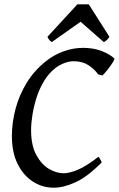

<svg xmlns="http://www.w3.org/2000/svg" viewBox="-20 -850 546 883"><path d="M505.9 -581.1Q508.8 -578.6 498.3 -562.3Q487.8 -545.9 473.6 -528.1Q459.5 -510.3 451.2 -502.9L431.6 -507.8Q414.1 -532.7 386.2 -550.5Q358.4 -568.4 318.4 -568.4Q299.3 -568.4 276.9 -560.3Q254.4 -552.2 234.9 -537.1Q204.1 -513.2 182.6 -477.5Q161.1 -441.9 148.2 -401.4Q135.3 -360.8 129.2 -321.8Q123 -282.7 123 -252Q123 -181.2 147 -137.2Q170.9 -93.3 205.3 -73.2Q239.7 -53.2 272.5 -53.2Q298.8 -53.2 337.4 -69.1Q376 -85 432.6 -128.9Q436 -125.5 441.2 -116.9Q446.3 -108.4 447.8 -103Q381.8 -36.6 327.1 -11.7Q272.5 13.2 227.1 13.2Q175.3 13.2 131.6 -14.6Q87.9 -42.5 61.3 -95.7Q34.7 -148.9 34.7 -224.1Q34.7 -285.6 51.3 -348.9Q67.9 -412.1 102.8 -469.2Q137.7 -526.4 192.9 -569.8Q228 -597.7 272 -613.8Q315.9 -629.9 361.8 -629.9Q409.7 -629.9 447 -615.5Q484.4 -601.1 505.9 -581.1ZM483.4 -680.7Q471.2 -662.6 457.5 -656.2L350.6 -750L217.8 -656.2Q213.4 -659.2 208 -664.8Q202.6 -670.4 198.2 -680.7L335.9 -830.1H388.2Z"/></svg>

Font: Gentium Book Plus
Style: Italic
Weight: 400
Italic angle: -8°
Designer: Victor Gaultney, Annie Olsen, Iska Routamaa, Becca Hirsbrunner
Foundry: SIL International
Version: Version 6.101